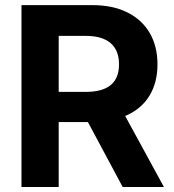

<svg xmlns="http://www.w3.org/2000/svg" viewBox="-20 -748 697 768"><path d="M65.9 -727.5H349.6Q431.2 -727.5 489.7 -698.2Q548.3 -668.9 579.1 -615.7Q609.9 -562.5 609.9 -490.7Q609.9 -418.9 578.9 -366.9Q547.9 -314.9 488.5 -287.4Q429.2 -259.8 346.2 -259.8H153.8V-380.4H322.3Q390.1 -380.4 423.1 -408Q456.1 -435.5 456.1 -490.7Q456.1 -546.4 422.6 -575.4Q389.2 -604.5 321.8 -604.5H214.8V0H65.9ZM293.5 -331.1H455.1L635.7 0H470.7Z"/></svg>

Font: Inter RS Variable
Style: Regular
Weight: 400
Designer: Rasmus Andersson (customised by Maria Ramos and Noel Pretorius)
Foundry: rsms
Version: Version 3.001;Glyphs 3.2.3 (3260)